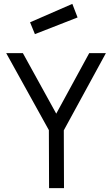

<svg xmlns="http://www.w3.org/2000/svg" viewBox="-20 -970 580 990"><path d="M310 0H233L232 -299L12 -696H98L270 -384L440 -696H526L309 -298ZM353 -950 380 -880 160 -794 135 -855Z"/></svg>

Font: Panefresco 400wt
Style: Regular
Weight: 400
Foundry: Campivisivi & Chank Co
Version: Version 1.002